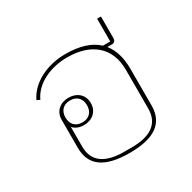

<svg xmlns="http://www.w3.org/2000/svg" viewBox="-143 -759 910 912"><g transform="rotate(-30 312.0 -303.0)"><path d="M522 -618H501V-493H461C422 -530 363 -548 286 -548C179 -548 91 -498 58 -427L75 -419C107 -490 193 -530 286 -530C418 -530 498 -461 498 -340V-127C498 -44 440 -6 338 -6H296C194 -6 136 -44 136 -127V-235C149 -220 169 -211 195 -211C241 -211 275 -240 275 -286C275 -332 241 -361 195 -361C149 -361 115 -332 115 -286V-132C115 -35 181 12 317 12C453 12 519 -35 519 -132V-333C519 -394 504 -442 476 -477H501C514 -477 522 -485 522 -500ZM195 -226C156 -226 136 -251 136 -286C136 -321 156 -346 195 -346C234 -346 254 -321 254 -286C254 -251 234 -226 195 -226Z"/></g></svg>

Font: IBM Plex Thai Looped Thin
Style: Regular
Weight: 100
Designer: Mike Abbink, Paul van der Laan, Pieter van Rosmalen, Ben Mitchell, Mark Frömberg
Foundry: Bold Monday
Version: Version 1.0